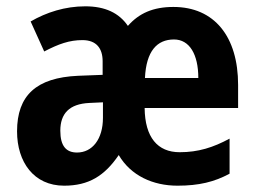

<svg xmlns="http://www.w3.org/2000/svg" viewBox="-20 -644 808 608"><path d="M529 -622C465 -622 420 -602 385 -562C357 -603 313 -624 250 -624C186 -624 127 -605 77 -576L120 -481C166 -505 200 -517 241 -517C286 -517 305 -490 305 -450V-407L227 -404C95 -398 34 -342 34 -228C34 -131 87 -56 183 -56C261 -56 311 -87 356 -153C394 -88 464 -56 542 -56C610 -56 659 -68 707 -94V-205C655 -177 608 -162 549 -162C479 -162 439 -209 438 -302H734V-375C734 -528 659 -622 529 -622ZM531 -519C580 -519 608 -472 608 -397H439C443 -482 477 -519 531 -519ZM263 -318 306 -320V-271C306 -203 272 -161 224 -161C190 -161 171 -181 171 -230C171 -284 199 -315 263 -318Z"/></svg>

Font: Noto Sans Malayalam UI Condensed
Style: Bold
Weight: 700
Width: 3
Designer: Jelle Bosma - Monotype Design Team
Foundry: Monotype Imaging Inc.
Version: Version 2.104